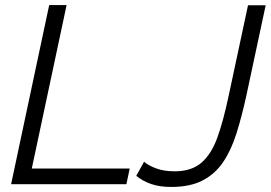

<svg xmlns="http://www.w3.org/2000/svg" viewBox="-20 -730 1073 761"><path d="M175 -710H244L106 -62H494L481 0H24ZM659 11Q613 11 579.5 -0.5Q546 -12 520 -33L551 -89Q568 -74 599 -62.5Q630 -51 672 -51Q740 -51 779.5 -86Q819 -121 842.5 -187.5Q866 -254 886 -349L963 -709H1033L956 -349Q938 -267 917 -200.5Q896 -134 864 -87Q832 -40 782.5 -14.5Q733 11 659 11Z"/></svg>

Font: Raleway
Style: Italic
Weight: 400
Italic angle: -12°
Designer: Matt McInerney, Pablo Impallari, Rodrigo Fuenzalida
Foundry: Matt McInerney, Pablo Impallari, Rodrigo Fuenzalida
Version: Version 4.026